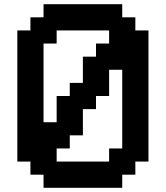

<svg xmlns="http://www.w3.org/2000/svg" viewBox="-20 -1020 790 915"><path d="M500 -250V-312.5H562.5V-687.5H500V-562.5H437.5V-500H375V-375H312.5V-312.5H250V-250ZM250 -437.5V-562.5H312.5V-625H375V-750H437.5V-812.5H500V-875H250V-812.5H187.5V-437.5ZM187.5 -125V-187.5H125V-250H62.5V-875H125V-937.5H187.5V-1000H562.5V-937.5H625V-875H687.5V-250H625V-187.5H562.5V-125Z"/></svg>

Font: Better VCR
Style: Regular
Weight: 400
Designer: artdzyk
Foundry: https://fontstruct.com
Version: Version 1.0